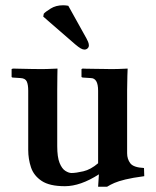

<svg xmlns="http://www.w3.org/2000/svg" viewBox="-20 -696 590 728"><path d="M239 -674 308 -550Q311 -545 314 -537.5Q317 -530 317 -524Q317 -517 312 -512.5Q307 -508 300 -508Q294 -508 286 -512.5Q278 -517 265 -528L144 -633L146 -644Q152 -651 172 -663.5Q192 -676 219 -676Q223 -676 229.5 -675.5Q236 -675 239 -674ZM462 -115Q462 -93 474 -77Q486 -61 526 -59L527 -28Q482 -22 455.5 -15.5Q429 -9 414 -2.5Q399 4 386 12H352L355 -35Q285 10 226 10Q168 10 138 -10Q108 -30 97.5 -61.5Q87 -93 87 -128V-352Q87 -375 81.5 -387Q76 -399 58 -400L27 -402L24 -404V-434L29 -436Q29 -436 50 -435.5Q71 -435 97.5 -434.5Q124 -434 140 -434Q147 -434 161 -434.5Q175 -435 186.5 -435.5Q198 -436 198 -436Q198 -436 197.5 -409Q197 -382 197 -354V-142Q197 -100 206 -78Q215 -56 228 -48Q241 -40 251 -40Q268 -40 296 -46.5Q324 -53 352 -77V-352Q352 -400 324 -400L293 -402L289 -404V-434L293 -436Q293 -436 306 -435.5Q319 -435 338 -435Q357 -435 375.5 -434.5Q394 -434 404 -434Q415 -434 429 -434.5Q443 -435 453.5 -435.5Q464 -436 464 -436Q464 -436 463 -410Q462 -384 462 -354Z"/></svg>

Font: Libertinus Serif SemiBold
Style: Regular
Weight: 600
Designer: Philipp H. Poll, Khaled Hosny
Foundry: Caleb Maclennan
Version: Version 7.051;RELEASE